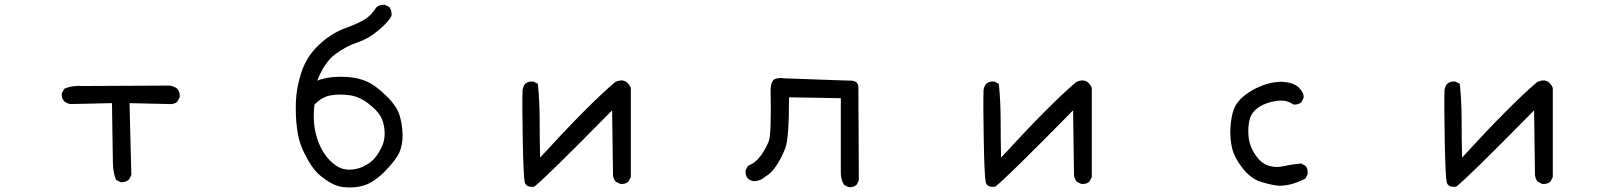

<svg xmlns="http://www.w3.org/2000/svg" viewBox="-20 -800 7040 833"><path d="M502.9 -9.8 483.4 -19.5Q469.7 -54.7 469.7 -96.2Q469.7 -137.7 465.8 -352.5L286.1 -348.6Q270.5 -350.6 258.8 -360.4Q246.1 -374 248 -395.5L258.8 -415Q295.9 -430.7 340.8 -426.8L713.9 -428.7Q733.4 -426.8 749 -415Q761.7 -399.4 759.8 -377.9L749 -358.4Q735.4 -346.7 713.9 -348.6L542 -352.5L549.8 -41L540 -21.5Q524.4 -7.8 502.9 -9.8Z M1467.8 11.7Q1442.4 7.8 1419.9 -3.9Q1397.5 -15.6 1373 -35.2Q1348.6 -54.7 1329.1 -84.5Q1309.6 -114.3 1292.5 -152.3Q1275.4 -190.4 1268.6 -243.2Q1261.7 -295.9 1263.7 -357.4Q1265.6 -418.9 1287.6 -486.3Q1309.6 -553.7 1362.3 -604Q1415 -654.3 1475.6 -676.8Q1536.1 -699.2 1563.5 -716.3Q1590.8 -733.4 1612.3 -767.6Q1627.9 -781.2 1649.4 -779.3L1668.9 -769.5Q1680.7 -753.9 1678.7 -732.4Q1670.9 -710.9 1626 -671.9Q1581.1 -632.8 1531.2 -616.2Q1481.4 -599.6 1434.6 -564.9Q1387.7 -530.3 1356.4 -450.2Q1385.7 -461.9 1423.8 -465.3Q1461.9 -468.8 1502.9 -464.4Q1543.9 -460 1578.1 -443.4Q1612.3 -426.8 1657.2 -382.8Q1702.1 -338.9 1713.9 -298.8Q1725.6 -258.8 1726.6 -215.8Q1727.5 -172.9 1712.9 -139.6Q1698.2 -106.4 1652.3 -59.1Q1606.4 -11.7 1563.5 2.9Q1520.5 17.6 1467.8 11.7ZM1563.5 -82Q1588.9 -93.8 1606.4 -114.7Q1624 -135.7 1637.7 -166Q1651.4 -196.3 1648.4 -233.4Q1645.5 -270.5 1630.9 -295.9Q1616.2 -321.3 1577.1 -351.6Q1538.1 -381.8 1494.6 -387.2Q1451.2 -392.6 1414.6 -386.2Q1377.9 -379.9 1344.7 -346.7Q1338.9 -307.6 1342.8 -263.7Q1346.7 -219.7 1364.3 -176.8Q1381.8 -133.8 1410.2 -105Q1438.5 -76.2 1464.8 -68.4Q1491.2 -60.5 1521 -66.4Q1550.8 -72.3 1563.5 -82Z M2297.9 9.8Q2261.7 14.6 2256.3 -10.7Q2251 -36.1 2248 -192.4Q2245.1 -348.6 2247.1 -409.2Q2249 -424.8 2258.8 -436.5Q2272.5 -448.2 2293.9 -446.3L2313.5 -436.5Q2321.3 -358.4 2321.3 -278.3Q2321.3 -198.2 2323.2 -116.2Q2534.2 -346.7 2649.4 -444.3Q2696.3 -465.8 2716.8 -418.9V-31.2L2706.1 -11.7Q2692.4 0 2670.9 -2L2651.4 -11.7Q2641.6 -23.4 2639.6 -40L2635.7 -321.3Q2346.7 -27.3 2297.9 9.8Z M3661.1 11.7 3641.6 2Q3626 -25.4 3627.9 -58.6V-374L3403.3 -377.9Q3403.3 -198.2 3386.7 -156.2Q3370.1 -114.3 3348.1 -81.1Q3326.2 -47.9 3299.8 -33.2Q3280.3 -15.6 3252 -13.7Q3236.3 -15.6 3224.6 -25.4Q3212.9 -39.1 3214.8 -60.5L3224.6 -80.1Q3259.8 -94.7 3281.7 -126Q3303.7 -157.2 3315.4 -187.5Q3327.1 -217.8 3323.2 -415Q3326.2 -451.2 3343.3 -457.5Q3360.4 -463.9 3385.7 -460L3663.1 -450.2Q3705.1 -453.1 3704.1 -418.9L3706.1 -17.6L3696.3 2Q3682.6 13.7 3661.1 11.7Z M4297.9 9.8Q4261.7 14.6 4256.3 -10.7Q4251 -36.1 4248 -192.4Q4245.1 -348.6 4247.1 -409.2Q4249 -424.8 4258.8 -436.5Q4272.5 -448.2 4293.9 -446.3L4313.5 -436.5Q4321.3 -358.4 4321.3 -278.3Q4321.3 -198.2 4323.2 -116.2Q4534.2 -346.7 4649.4 -444.3Q4696.3 -465.8 4716.8 -418.9V-31.2L4706.1 -11.7Q4692.4 0 4670.9 -2L4651.4 -11.7Q4641.6 -23.4 4639.6 -40L4635.7 -321.3Q4346.7 -27.3 4297.9 9.8Z M5528.3 5.9Q5491.2 2 5448.7 -11.7Q5406.2 -25.4 5370.6 -70.8Q5335 -116.2 5325.2 -158.2Q5315.4 -200.2 5318.4 -248Q5321.3 -295.9 5334 -328.1Q5346.7 -360.4 5381.8 -387.7Q5417 -415 5463.9 -431.6Q5510.7 -448.2 5552.7 -444.3Q5594.7 -440.4 5616.2 -418.9Q5637.7 -397.5 5635.7 -376L5626 -356.4Q5612.3 -344.7 5590.8 -346.7Q5562.5 -368.2 5519 -362.3Q5475.6 -356.4 5444.3 -336.9Q5413.1 -317.4 5403.3 -287.1Q5393.6 -256.8 5396.5 -212.9Q5399.4 -168.9 5425.3 -129.9Q5451.2 -90.8 5483.9 -81.1Q5516.6 -71.3 5549.8 -79.1Q5583 -86.9 5624 -90.8L5643.6 -81.1Q5655.3 -67.4 5653.3 -44.9L5643.6 -25.4Q5618.2 -11.7 5588.9 -2.9Q5559.6 5.9 5528.3 5.9Z M6297.9 9.8Q6261.7 14.6 6256.3 -10.7Q6251 -36.1 6248 -192.4Q6245.1 -348.6 6247.1 -409.2Q6249 -424.8 6258.8 -436.5Q6272.5 -448.2 6293.9 -446.3L6313.5 -436.5Q6321.3 -358.4 6321.3 -278.3Q6321.3 -198.2 6323.2 -116.2Q6534.2 -346.7 6649.4 -444.3Q6696.3 -465.8 6716.8 -418.9V-31.2L6706.1 -11.7Q6692.4 0 6670.9 -2L6651.4 -11.7Q6641.6 -23.4 6639.6 -40L6635.7 -321.3Q6346.7 -27.3 6297.9 9.8Z"/></svg>

Font: NaikaiFont
Style: Regular-Lite
Weight: 400
Version: Version 1.67